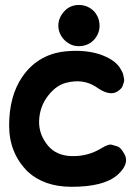

<svg xmlns="http://www.w3.org/2000/svg" viewBox="-20 -716 554 760"><path d="M262.7 -98.1Q204.1 -100.1 171.4 -137.7Q133.3 -182.6 134.8 -236.3Q136.2 -294.9 172.4 -339.8Q203.1 -377.9 239.7 -387.7Q307.1 -406.2 359.4 -372.6Q415 -332 447.3 -355.5Q461.9 -366.2 464.6 -374Q467.3 -381.8 470 -389.4Q472.7 -397 470.9 -405.3Q469.2 -413.6 467.5 -421.6Q465.8 -429.7 455.1 -446.8Q433.6 -481 373.5 -501.5Q318.4 -518.6 251.5 -513.7Q133.3 -506.3 68.4 -412.1Q16.1 -335.9 16.1 -218.3Q16.6 -108.9 90.3 -36.1Q154.8 22.9 261.7 23.4Q390.6 23.9 444.8 -23.4Q494.6 -67.9 472.2 -106.9Q457 -132.8 445.6 -136.2Q434.1 -139.6 422.4 -143.1Q410.6 -146.5 385.7 -131.8Q383.3 -130.4 380.9 -128.9Q327.1 -96.2 262.7 -98.1ZM291 -696.3Q268.6 -696.3 249 -684.1Q232.4 -672.4 221.7 -654.3Q210.9 -635.7 210.9 -614.7Q210.9 -592.3 222.7 -573.2Q233.4 -555.7 251 -544.9Q268.6 -533.7 289.1 -533.2H292Q312.5 -533.2 329.1 -541.5Q345.2 -548.8 357.9 -565.4Q372.1 -584.5 374 -607.9V-608.9V-614.7Q374 -634.8 365.2 -652.3Q354.5 -673.8 334 -685.5Q315.4 -696.3 293 -696.3Z"/></svg>

Font: Comic Relief
Style: Bold
Weight: 700
Designer: Jeff Davis
Foundry: Loudifier
Version: Version 1.200; ttfautohint (v1.8.4.7-5d5b)